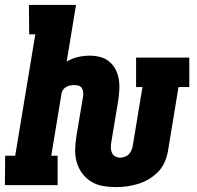

<svg xmlns="http://www.w3.org/2000/svg" viewBox="-33 -755 803 783"><path d="M439 8Q412 8 386.5 3.5Q361 -1 339.5 -14Q318 -27 303 -47Q288 -67 280.5 -91.5Q273 -116 273.5 -142.5Q274 -169 278 -196L306 -363Q307 -372 306 -380.5Q305 -389 300.5 -396Q296 -403 288 -405.5Q280 -408 271 -408Q262 -408 254 -406.5Q246 -405 238 -401Q230 -397 224.5 -389.5Q219 -382 218 -374L176 -120H202V0H-13L-12 -120H29L111 -615H86L85 -735H277L239 -504Q261 -517 285 -522.5Q309 -528 333 -528Q355 -528 376 -522.5Q397 -517 413 -503.5Q429 -490 438.5 -471.5Q448 -453 451.5 -431.5Q455 -410 453.5 -388Q452 -366 449 -344L421 -176Q419 -165 419 -154Q419 -143 423 -133Q427 -123 436 -117.5Q445 -112 456 -112Q465 -112 474.5 -115Q484 -118 491 -124.5Q498 -131 502 -140Q506 -149 508 -158L548 -400H522V-520H739V-400H695L652 -139Q648 -116 638.5 -94Q629 -72 612 -54.5Q595 -37 574 -24.5Q553 -12 530 -5Q507 2 484.5 5Q462 8 439 8Z"/></svg>

Font: Iosevka Etoile Heavy
Style: Italic
Weight: 900
Italic angle: -9°
Designer: Belleve Invis
Foundry: Belleve Invis
Version: Version 22.1.2; ttfautohint (v1.8.4)